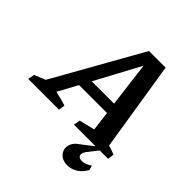

<svg xmlns="http://www.w3.org/2000/svg" viewBox="-275 -818 1191 1191"><g transform="rotate(45 320.5 -222.0)"><path d="M595 -62Q626 -54 654 -42L649 0H349L357 -43L459 -68L443 -196H198L128 -67Q152 -62 176 -55.5Q200 -49 224 -42L218 0H-52L-44 -43L29 -73L355 -652H501ZM237 -268H433L396 -564ZM498 208Q464 208 443 192.5Q422 177 415.5 153.5Q409 130 420 105Q431 80 460 61L562 -18H590L526 63Q505 89 510 107Q515 125 544 125Q560 125 576 118.5Q592 112 607 101L616 131Q596 168 565 188Q534 208 498 208Z"/></g></svg>

Font: Piazzolla SemiBold
Style: Italic
Weight: 600
Italic angle: -11.3°
Designer: Juan Pablo del Peral
Foundry: Huerta Tipografica
Version: Version 1.330